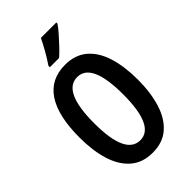

<svg xmlns="http://www.w3.org/2000/svg" viewBox="-279 -1031 1134 1134"><g transform="rotate(-45 288.5 -463.5)"><path d="M532 -358Q532 -249 506 -166Q480 -83 426.5 -36.5Q373 10 289 10Q205 10 151 -37Q97 -84 71.5 -167Q46 -250 46 -359Q46 -540 107.5 -632Q169 -724 289 -724Q373 -724 427 -678Q481 -632 506.5 -549.5Q532 -467 532 -358ZM167 -358Q167 -94 289 -94Q409 -94 409 -358Q409 -622 289 -622Q167 -622 167 -358ZM430 -928Q417 -908 393 -880.5Q369 -853 342.5 -825Q316 -797 293 -777H216V-789Q243 -829 264 -866.5Q285 -904 301 -937H430Z"/></g></svg>

Font: Noto Sans Khmer UI ExtraCondensed SemiBold
Style: Regular
Weight: 600
Width: 2
Designer: Danh Hong and the Monotype Design Team
Foundry: Monotype Imaging Inc.
Version: Version 2.002; ttfautohint (v1.8.4.7-5d5b)